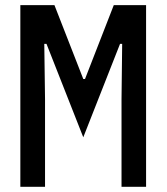

<svg xmlns="http://www.w3.org/2000/svg" viewBox="-20 -718 640 738"><path d="M447.1 0H541.5V-698.2H417.3L306.8 -414.4H300.1L189.3 -698.2H58.2V0H153.1V-337L150.2 -549.4H158.7L300.1 -190.3L441.4 -549.4H449.6L447.1 -337Z"/></svg>

Font: Margiela Mono Medium
Style: Regular
Weight: 500
Designer: Mike Abbink, Paul van der Laan, Pieter van Rosmalen
Foundry: Bold Monday
Version: Version 2.003 2021